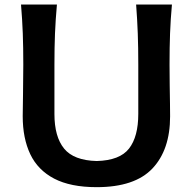

<svg xmlns="http://www.w3.org/2000/svg" viewBox="-20 -791 829 825"><path d="M395.5 13.2Q283.2 13.2 212.9 -23.4Q142.6 -60.1 110.1 -128.4Q77.6 -196.8 77.6 -291.5Q77.6 -323.7 78.9 -386Q80.1 -448.2 80.1 -513.7Q80.1 -587.4 77.9 -647.2Q75.7 -707 70.3 -771.5H224.6Q218.8 -707 216.3 -647.2Q213.9 -587.4 213.9 -513.7V-300.8Q213.9 -203.6 255.4 -152.6Q296.9 -101.6 395.5 -99.1Q494.6 -101.6 534.4 -152.6Q574.2 -203.6 574.2 -301.8V-513.7Q574.2 -587.4 572 -647.2Q569.8 -707 564.9 -771.5H718.8Q712.9 -707 710.7 -647.2Q708.5 -587.4 708.5 -513.7Q708.5 -470.2 709.2 -426.8Q710 -383.3 710.4 -347.7Q710.9 -312 710.9 -291Q710.9 -147.5 635 -67.1Q559.1 13.2 395.5 13.2Z"/></svg>

Font: Pinar-DS3-FD SemiBold
Style: Regular
Weight: 600
Designer: Amin Abedi
Version: Version 3.000